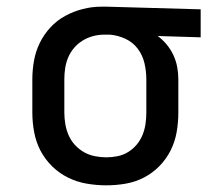

<svg xmlns="http://www.w3.org/2000/svg" viewBox="-20 -548 640 576"><path d="M299 8Q270 8 240.5 3Q211 -2 184.5 -15Q158 -28 136.5 -49Q115 -70 101.5 -96Q88 -122 82.5 -151.5Q77 -181 77 -210V-310Q77 -338 82 -366Q87 -394 99.5 -419.5Q112 -445 131.5 -466Q151 -487 176 -500.5Q201 -514 228.5 -521Q256 -528 284 -528Q288 -528 292 -528Q296 -528 300 -528L582 -520V-436L453 -440Q468 -429 480 -414.5Q492 -400 500 -383Q508 -366 511.5 -347.5Q515 -329 515 -310V-210Q515 -181 510 -152Q505 -123 492 -97Q479 -71 458.5 -50Q438 -29 412 -15.5Q386 -2 357 3Q328 8 299 8ZM299 -76Q316 -76 333 -79.5Q350 -83 364.5 -92Q379 -101 390 -114Q401 -127 407.5 -143Q414 -159 416.5 -176Q419 -193 419 -210V-310Q419 -334 413.5 -358Q408 -382 393.5 -401.5Q379 -421 356.5 -431.5Q334 -442 310 -444H300Q298 -444 296 -444Q294 -444 291 -444Q275 -444 258.5 -439.5Q242 -435 227.5 -426Q213 -417 202 -404Q191 -391 184.5 -375.5Q178 -360 175.5 -343.5Q173 -327 173 -310V-210Q173 -193 176 -175.5Q179 -158 186 -142Q193 -126 205 -113Q217 -100 232 -91.5Q247 -83 264.5 -79.5Q282 -76 299 -76Z"/></svg>

Font: Zed Mono Medium Extended
Style: Regular
Weight: 500
Width: 7
Monospace: yes
Designer: Belleve Invis
Foundry: Belleve Invis
Version: Version 1.0.0; ttfautohint (v1.8.4)